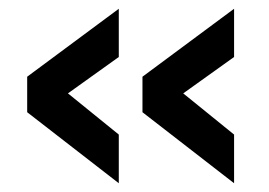

<svg xmlns="http://www.w3.org/2000/svg" viewBox="-20 -460 614 438"><path d="M514 -440 305 -285V-204L514 -42V-153L398 -247L514 -330ZM251 -440 42 -285V-204L251 -42V-153L135 -247L251 -330Z"/></svg>

Font: RazerF5 SemiBold
Style: Regular
Weight: 600
Foundry: Razer Inc.
Version: Version 2